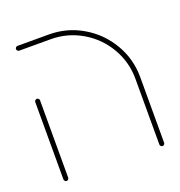

<svg xmlns="http://www.w3.org/2000/svg" viewBox="-101 -606 656 698"><g transform="rotate(-20 226.5 -257.5)"><path d="M31.5 -5.6V-304.4Q31.5 -308.1 34.3 -310.9Q37 -313.7 40.7 -313.7Q44.4 -313.7 47.2 -310.9Q50 -308.1 50 -304.4V-5.6Q50 -1.5 47.2 1.3Q44.4 4.1 40.7 4.1Q37 4.1 34.3 1.3Q31.5 -1.5 31.5 -5.6ZM411.9 4.1Q408.1 4.1 405.4 1.3Q402.6 -1.5 402.6 -5.6V-259.3Q402.6 -324.4 370.2 -379.8Q337.8 -435.2 282.4 -467.6Q227 -500 161.9 -500H40.7Q37 -500 34.3 -502.8Q31.5 -505.6 31.5 -509.3Q31.5 -513.3 34.3 -515.9Q37 -518.5 40.7 -518.5H161.9Q231.9 -518.5 291.5 -483.5Q351.1 -448.5 386.1 -388.9Q421.1 -329.3 421.1 -259.3V-5.6Q421.1 -1.5 418.3 1.3Q415.6 4.1 411.9 4.1Z"/></g></svg>

Font: 26F Galaxy Hebrew Hairline
Style: Regular
Weight: 50
Designer: C₂₉H₂₅N₃O₅
Version: Version 1.000